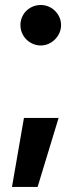

<svg xmlns="http://www.w3.org/2000/svg" viewBox="-20 -547 320 773"><path d="M131.4 205.7H28.2L76.4 -72.1H215.9ZM62.2 -446.2Q62.2 -467.8 73 -486.6Q83.8 -505.4 102.9 -516.2Q122 -526.9 144.1 -526.9Q165.7 -526.9 184.5 -516.2Q203.3 -505.4 214.6 -486.6Q225.9 -467.8 225.9 -446.2Q225.9 -424.1 214.6 -405.3Q203.3 -386.5 184.5 -375.2Q165.7 -363.9 144.1 -363.9Q122 -363.9 102.9 -375.2Q83.8 -386.5 73 -405.3Q62.2 -424.1 62.2 -446.2Z"/></svg>

Font: Pretendard Std Variable
Style: Regular
Weight: 400
Designer: Base glyphs from Inter by Rasmus Andersson; Hangeul glyphs from Noto Sans CJK(Source Han Sans) by Jang Soo-young and Kan
Foundry: Kil Hyung-jin
Version: Version 1.309;Glyphs 3.2 (3225)